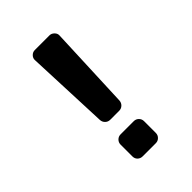

<svg xmlns="http://www.w3.org/2000/svg" viewBox="-213 -828 926 926"><g transform="rotate(-45 250.0 -365.0)"><path d="M297.9 -730.5Q311.5 -730.5 322.3 -719.7Q333 -709 332 -695.3L314.5 -269.5Q313.5 -254.9 303.2 -245.1Q293 -235.4 278.3 -235.4H217.8Q203.1 -235.4 192.9 -245.1Q182.6 -254.9 181.6 -269.5L164.1 -695.3Q163.1 -709 173.3 -719.7Q183.6 -730.5 198.2 -730.5ZM293 -150.4Q307.6 -150.4 317.9 -140.1Q328.1 -129.9 328.1 -115.2V-35.2Q328.1 -20.5 317.9 -10.3Q307.6 0 293 0H203.1Q188.5 0 178.2 -9.8Q168 -19.5 168 -35.2V-115.2Q168 -129.9 178.2 -140.1Q188.5 -150.4 203.1 -150.4Z"/></g></svg>

Font: Rounded-L Mgen+ 1mn bold
Style: Bold
Weight: 700
Designer: [Source Han Sans]
Ryoko NISHIZUKA  (kana & ideographs); Paul D. Hunt (Latin, Greek & Cyrillic); Wenlong ZHANG  (bopomofo
Version: Version 1.059.20150602